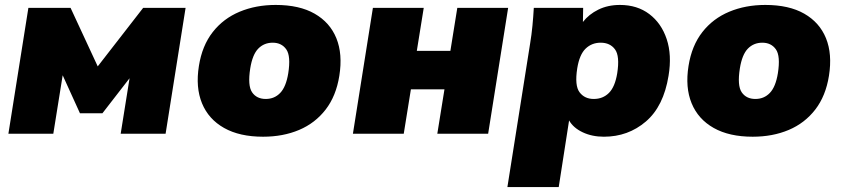

<svg xmlns="http://www.w3.org/2000/svg" viewBox="-20 -542 3420 778"><path d="M14 0 95 -510H266L376 -273L560 -510H732L651 0H469L505 -225L395 -83H304L234 -237L196 0Z M1046 12Q951 12 888 -23.5Q825 -59 798.5 -123.5Q772 -188 786 -275Q799 -357 842 -412Q885 -467 951 -494.5Q1017 -522 1097 -522Q1193 -522 1255 -486.5Q1317 -451 1343 -387Q1369 -323 1355 -235Q1342 -153 1299.5 -98Q1257 -43 1192 -15.5Q1127 12 1046 12ZM1057 -141Q1092 -141 1115.5 -165.5Q1139 -190 1148 -245Q1159 -315 1140 -342Q1121 -369 1085 -369Q1050 -369 1026.5 -345Q1003 -321 994 -265Q983 -195 1001.5 -168Q1020 -141 1057 -141Z M1410 0 1491 -510H1697L1669 -336H1805L1833 -510H2039L1958 0H1752L1781 -180H1645L1616 0Z M2036 216 2128 -365Q2134 -401 2137.5 -437.5Q2141 -474 2143 -510H2343L2342 -453Q2366 -484 2404.5 -503Q2443 -522 2492 -522Q2562 -522 2611 -485Q2660 -448 2681.5 -383.5Q2703 -319 2689 -235Q2669 -111 2597 -49.5Q2525 12 2427 12Q2379 12 2341 -6Q2303 -24 2286 -54L2244 216ZM2386 -141Q2423 -141 2447.5 -165.5Q2472 -190 2481 -245Q2492 -315 2472 -342Q2452 -369 2414 -369Q2378 -369 2353 -345Q2328 -321 2319 -265Q2308 -195 2328.5 -168Q2349 -141 2386 -141Z M3030 12Q2935 12 2872 -23.5Q2809 -59 2782.5 -123.5Q2756 -188 2770 -275Q2783 -357 2826 -412Q2869 -467 2935 -494.5Q3001 -522 3081 -522Q3177 -522 3239 -486.5Q3301 -451 3327 -387Q3353 -323 3339 -235Q3326 -153 3283.5 -98Q3241 -43 3176 -15.5Q3111 12 3030 12ZM3041 -141Q3076 -141 3099.5 -165.5Q3123 -190 3132 -245Q3143 -315 3124 -342Q3105 -369 3069 -369Q3034 -369 3010.5 -345Q2987 -321 2978 -265Q2967 -195 2985.5 -168Q3004 -141 3041 -141Z"/></svg>

Font: Mulish ExtraBlack
Style: Italic
Weight: 1000
Italic angle: -9°
Designer: Vernon Adams
Foundry: Vernon Adams
Version: Version 3.603; ttfautohint (v1.8.3)